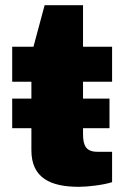

<svg xmlns="http://www.w3.org/2000/svg" viewBox="-20 -708 484 740"><path d="M27 -214H101V-129C101 -21 176 12 284 12C319 12 379 5 412 -6V-123H356C311 -123 300 -147 300 -192V-214H402V-328H300V-393H412V-528H300V-688H152L109 -528H27V-393H101V-328H27Z"/></svg>

Font: Archivo Black
Style: Regular
Weight: 900
Designer: Hector Gatti
Foundry: Omnibus-Type
Version: Version 2.001